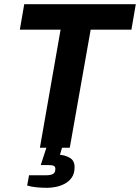

<svg xmlns="http://www.w3.org/2000/svg" viewBox="-20 -707 670 919"><path d="M171 0 270 -565H75L96 -687H630L609 -565H414L314 0ZM207 192Q181 192 155 189.5Q129 187 110 181L119 132H200Q221 132 233 126Q245 120 245 101Q245 91 237.5 87Q230 83 211 83H175L209 -21H283L267 34Q293 36 315 49Q337 62 337 93Q337 124 323 143.5Q309 163 288 173.5Q267 184 245 188Q223 192 207 192Z"/></svg>

Font: Archivo SemiCondensed
Style: Bold Italic
Weight: 700
Width: 4
Italic angle: -10°
Designer: Hector Gatti
Foundry: Omnibus-Type
Version: Version 2.001